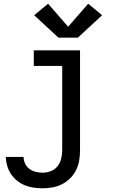

<svg xmlns="http://www.w3.org/2000/svg" viewBox="-20 -801 640 1034"><path d="M210 213Q185 213 161 209.5Q137 206 114.5 197Q92 188 72.5 172.5Q53 157 39.5 136.5Q26 116 19 92.5Q12 69 11 44H107Q107 63 115.5 80.5Q124 98 139 109Q154 120 172.5 124.5Q191 129 210 129Q232 129 254 120.5Q276 112 290 94Q304 76 309.5 53.5Q315 31 315 9V-446H162V-530H411V9Q411 36 406.5 63Q402 90 390 114.5Q378 139 358.5 158.5Q339 178 315 190.5Q291 203 264 208Q237 213 210 213ZM295 -598 164 -719 239 -781 347 -657 455 -781 530 -719 399 -598Z"/></svg>

Font: Iosevka Curly Slab MdEx
Style: Regular
Weight: 500
Width: 7
Monospace: yes
Designer: Belleve Invis
Foundry: Belleve Invis
Version: Version 11.1.0; ttfautohint (v1.8.3)